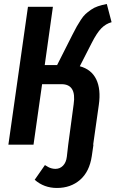

<svg xmlns="http://www.w3.org/2000/svg" viewBox="-20 -725 579 962"><path d="M539.1 -613.8Q510.3 -606 487.8 -583.3Q465.3 -560.5 439 -508.8L379.9 -393.1Q438 -377.4 462.2 -327.6Q486.3 -277.8 475.1 -199.2L446.8 0H448.2L439.9 57.1Q428.2 135.3 381.3 176Q334.5 216.8 265.1 216.8Q200.7 216.8 153.8 175.8L205.1 102.1Q216.3 108.9 222.4 112.3Q228.5 115.7 238 118.4Q247.6 121.1 257.8 121.1Q280.3 121.1 295.9 105Q311.5 88.9 314.9 60.1L321.8 0L349.1 -203.1Q363.8 -303.2 288.1 -303.2H190.9L147.9 0H22L120.1 -690.9H245.1L204.1 -398.9H266.1L342.8 -550.8Q356.4 -577.6 364.5 -592Q372.6 -606.4 384.8 -625.2Q397 -644 408.2 -654.3Q419.4 -664.6 435.3 -675.8Q451.2 -687 470.7 -693.6Q490.2 -700.2 515.1 -705.1Z"/></svg>

Font: Fira Sans Compressed Medium
Style: Italic
Weight: 500
Width: 3
Italic angle: -8°
Designer: Carrois Corporate & Edenspiekermann AG
Foundry: Carrois Corporate GbR & Edenspiekermann AG
Version: Version 4.203;PS 004.203;hotconv 1.0.88;makeotf.lib2.5.64775